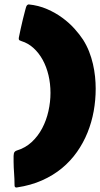

<svg xmlns="http://www.w3.org/2000/svg" viewBox="-20 -751 453 869"><path d="M41.5 -45.4Q42 -58.6 45.9 -63.2Q49.8 -67.9 54.7 -69.3Q94.2 -81.1 123.3 -107.9Q152.3 -134.8 171.1 -170.7Q189.9 -206.5 199.2 -248Q208.5 -289.6 208.5 -330.6Q208.5 -372.1 199.5 -410.4Q190.4 -448.7 173.3 -480Q156.2 -511.2 131.8 -533.4Q107.4 -555.7 77.1 -564.9Q70.8 -566.9 67.9 -568.8Q64.9 -570.8 64.9 -576.2Q64.9 -580.1 65.4 -581.5Q68.4 -597.2 73.5 -620.1Q78.6 -643.1 83.7 -664.3Q88.9 -685.5 93 -700.7Q97.2 -715.8 97.2 -716.3Q99.6 -725.6 103.5 -728.3Q107.4 -731 109.9 -731Q154.3 -726.6 192.6 -710Q231 -693.4 262.2 -670.4Q293.5 -647.5 317.1 -621.1Q340.8 -594.7 356 -571.3Q372.1 -545.9 383.1 -518.1Q394 -490.2 400.6 -461.7Q407.2 -433.1 410.2 -404.5Q413.1 -376 413.1 -349.6Q413.1 -298.3 404.1 -248Q395 -197.8 376.2 -151.1Q357.4 -104.5 328.6 -63.5Q299.8 -22.5 260.3 10.3Q220.7 43 170.2 65.4Q119.6 87.9 57.6 97.2Q56.6 97.2 56.2 97.4Q55.7 97.7 54.7 97.7Q45.9 97.7 45.9 88.4Q45.9 71.8 45.2 58.1Q44.4 44.4 43.7 32Q43 19.5 42.2 7.3Q41.5 -4.9 41.5 -19V-45.4Z"/></svg>

Font: Carter One
Style: Regular
Weight: 400
Designer: vernon adams
Foundry: vernon adams
Version: Version 1.000